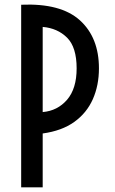

<svg xmlns="http://www.w3.org/2000/svg" viewBox="-20 -808 495 828"><path d="M71.3 0V-787.6Q242.2 -794.9 324.5 -720.5Q406.7 -646 406.7 -513.2Q406.7 -439.9 380.4 -380.4Q354 -320.8 300.3 -282.2Q246.6 -243.7 164.1 -232.4V0ZM164.1 -324.7Q228 -330.1 269.3 -377.9Q310.5 -425.8 310.5 -513.2Q310.5 -604.5 269.3 -645.5Q228 -686.5 164.1 -691.9Z"/></svg>

Font: Voltaire
Style: Regular
Weight: 400
Designer: Yvonne Schüttler, Eben Sorkin, Emma Marichal
Foundry: Sorkin Type Co.
Version: Version 1.010; ttfautohint (v1.8.4.7-5d5b)